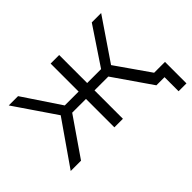

<svg xmlns="http://www.w3.org/2000/svg" viewBox="-129 -764 1119 1119"><g transform="rotate(-45 431.0 -204.5)"><path d="M723.6 0 544.1 -259.6 602.9 -294.8 808.7 0ZM17.4 0 222.5 -294.8 281.3 -259.6 102.4 0ZM216.9 -254.7 32.2 -525.5H108.9L283 -264.7ZM233.6 -234.2V-294.7H399V-234.2ZM377.3 0V-525.5H447.7V0ZM425.6 -234.2V-294.7H592.5V-234.2ZM609.6 -254.7 542.4 -264.7 716.5 -525.5H793.8ZM790.6 115.9V-18.8L808.8 0H723.6V-61.1H855.5V115.9Z"/></g></svg>

Font: Montserrat Thin
Style: Regular
Weight: 100
Designer: Julieta Ulanovsky
Foundry: Julieta Ulanovsky
Version: Version 9.000